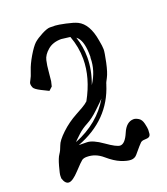

<svg xmlns="http://www.w3.org/2000/svg" viewBox="-132 -772 783 898"><g transform="rotate(-20 260.0 -323.0)"><path d="M152.3 -132.8C153.6 -134.4 155.8 -137 158.9 -140.4C162 -143.8 170.2 -151.6 183.6 -163.8C196.9 -176 212.7 -186.9 231 -196.5C249.2 -206.1 268.9 -220.9 290 -241C311.2 -261 325.7 -275.2 333.5 -283.7C294.1 -215.7 233.7 -165.4 152.3 -132.8ZM351.6 -488.8V-484.9C350.9 -482.9 350.6 -481.3 350.6 -480C350.6 -437.7 337.9 -397 312.5 -357.9C329.1 -402.2 337.4 -445.5 337.4 -487.8C337.4 -522.9 331.7 -557.5 320.3 -591.3C323.6 -588.7 326.5 -585.9 329.1 -583C344.1 -565.4 351.6 -534 351.6 -488.8ZM80.6 -418.5 117.2 -400.4 134.3 -416 140.1 -440.4C141.8 -452.8 143.3 -468.4 144.8 -487.3C146.2 -506.2 148.8 -523.9 152.6 -540.5C156.3 -557.1 166.8 -572.8 184.1 -587.4C201.3 -602.1 223.8 -609.4 251.5 -609.4L295.4 -604C309.7 -565.6 316.9 -526.7 316.9 -487.3C316.9 -424.8 298.8 -360.8 262.7 -295.4C260.4 -293.5 256.3 -290.1 250.5 -285.4C244.6 -280.7 227.2 -270.5 198.2 -254.9C169.3 -239.3 143.1 -220.5 119.9 -198.5C96.6 -176.5 82.4 -158.1 77.4 -143.3C72.3 -128.5 66.4 -116.2 59.6 -106.4C52.7 -96.7 46 -79.7 39.3 -55.4C32.6 -31.2 29.3 -16 29.3 -9.8V2.4V3.4C35.5 23.3 44.8 33.2 57.1 33.2C69.5 33.2 86.8 21.2 109.1 -2.7C131.4 -26.6 145.4 -40.6 151.1 -44.7C156.8 -48.7 164.6 -50.8 174.3 -50.8H176.3C204.3 -50.8 230 -40.7 253.4 -20.5C276.9 -0.3 298.3 13.7 317.9 21.5C337.4 29.3 353.4 33.2 365.7 33.2C378.1 33.2 388.2 28.6 396 19.5C418.8 -7.8 432.6 -23.6 437.5 -27.8C442.4 -32.1 449.5 -34.2 459 -34.2C468.4 -34.2 475.4 -35.6 480 -38.3C484.5 -41.1 487.2 -45.7 488 -52.2C488.9 -58.8 489.3 -65.3 489.3 -71.8C489.3 -78.3 487.5 -88.8 484.1 -103.3C480.7 -117.8 474.4 -127.8 465.3 -133.3C456.2 -138.8 448.2 -141.6 441.4 -141.6C417.3 -141.6 398.6 -125.8 385.3 -94.2C371.9 -62.7 357.3 -46.9 341.3 -46.9C329.6 -46.9 307.8 -58.2 275.9 -80.8C244 -103.4 218.3 -114.7 198.7 -114.7C179.2 -114.7 166 -114.9 159.2 -115.2C271.8 -157.6 344.6 -231.8 377.4 -337.9C378.1 -338.5 378.4 -339.7 378.4 -341.3C378.4 -342.9 382.3 -351 390.1 -365.5C397.9 -380 405.2 -402.9 411.9 -434.3C418.5 -465.7 421.9 -486.6 421.9 -496.8C421.9 -507.1 419.9 -522.3 416 -542.5C406.6 -600.1 385.4 -637 352.5 -653.3C340.2 -659.2 321.8 -664.7 297.4 -669.9C272.9 -675.1 256.3 -677.9 247.3 -678.2C238.4 -678.5 229.3 -678.7 220.2 -678.7C211.1 -678.7 197.4 -674 179.2 -664.6C161 -655.1 146.5 -645.7 135.7 -636.2C125 -626.1 112.5 -609 98.1 -584.7C83.8 -560.5 73.6 -538.7 67.4 -519.5C61.2 -500.3 55.7 -487 51 -479.5C46.3 -472 43.9 -465.7 43.9 -460.7C43.9 -455.6 45.3 -449.8 48.1 -443.1C50.9 -436.4 61.7 -428.2 80.6 -418.5Z"/></g></svg>

Font: Drukaatie burti
Style: Regular
Weight: 400
Version: Version 0.14.4